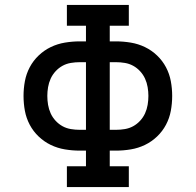

<svg xmlns="http://www.w3.org/2000/svg" viewBox="-20 -755 790 775"><path d="M250 0V-84H327V-147H302Q272 -147 242 -152Q212 -157 185 -170Q158 -183 136 -204Q114 -225 100 -251.5Q86 -278 80.5 -307.5Q75 -337 75 -368Q75 -398 80.5 -427.5Q86 -457 100 -483.5Q114 -510 136 -531Q158 -552 185 -565Q212 -578 242 -583Q272 -588 302 -588H327V-651H250V-735H500V-651H423V-588H448Q478 -588 508 -583Q538 -578 565 -565Q592 -552 614 -531Q636 -510 650 -483.5Q664 -457 669.5 -427.5Q675 -398 675 -368Q675 -337 669.5 -307.5Q664 -278 650 -251.5Q636 -225 614 -204Q592 -183 565 -170Q538 -157 508 -152Q478 -147 448 -147H423V-84H500V0ZM327 -231V-504H302Q284 -504 266 -501Q248 -498 232.5 -489.5Q217 -481 204.5 -467.5Q192 -454 184.5 -437.5Q177 -421 174 -403Q171 -385 171 -368Q171 -350 174 -332Q177 -314 184.5 -297.5Q192 -281 204.5 -267.5Q217 -254 232.5 -245.5Q248 -237 266 -234Q284 -231 302 -231ZM423 -231H448Q466 -231 484 -234Q502 -237 517.5 -245.5Q533 -254 545.5 -267.5Q558 -281 565.5 -297.5Q573 -314 576 -332Q579 -350 579 -368Q579 -385 576 -403Q573 -421 565.5 -437.5Q558 -454 545.5 -467.5Q533 -481 517.5 -489.5Q502 -498 484 -501Q466 -504 448 -504H423Z"/></svg>

Font: Iosevka Etoile Medium
Style: Regular
Weight: 500
Designer: Belleve Invis
Foundry: Belleve Invis
Version: Version 22.1.2; ttfautohint (v1.8.4)